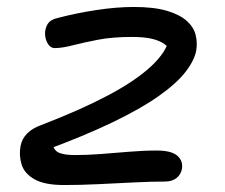

<svg xmlns="http://www.w3.org/2000/svg" viewBox="-20 -521 647 551"><path d="M164 10Q108 10 79 -6.5Q50 -23 42 -49Q34 -75 39 -102Q43 -123 58 -138Q73 -153 98 -162Q210 -205 289.5 -247Q369 -289 414 -331Q459 -373 466 -413L478 -365Q467 -384 452 -394.5Q437 -405 414.5 -410Q392 -415 359 -415Q303 -415 261.5 -407Q220 -399 189 -391Q158 -383 137 -383Q128 -383 121.5 -390Q115 -397 111.5 -409Q108 -421 110 -434Q113 -449 121 -457.5Q129 -466 148 -470Q197 -483 255.5 -492Q314 -501 364 -501Q422 -501 459 -490Q496 -479 516 -461Q536 -443 541.5 -420.5Q547 -398 543 -375Q537 -346 511.5 -313.5Q486 -281 435 -245Q384 -209 303 -170Q222 -131 108 -89L130 -111Q134 -89 149.5 -82.5Q165 -76 195 -76Q230 -76 269.5 -79Q309 -82 350 -85.5Q391 -89 430 -89Q472 -89 489 -74Q506 -59 502 -36Q499 -20 486.5 -10Q474 0 453 0Q415 0 365 2.5Q315 5 262.5 7.5Q210 10 164 10Z"/></svg>

Font: Shantell Sans
Style: Italic
Weight: 400
Italic angle: -11°
Designer: Stephen Nixon, Anya Danilova, Shantell Martin
Foundry: Arrow Type
Version: Version 1.011;[c5ecc13dd]